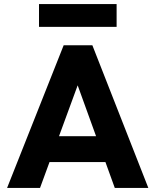

<svg xmlns="http://www.w3.org/2000/svg" viewBox="-20 -930 769 950"><path d="M15 0 295 -706H437L714 0H548L336 -586H393L178 0ZM174 -128V-256H559V-128ZM173 -910H557V-797H173Z"/></svg>

Font: Outfit Thin
Style: Bold
Weight: 700
Version: Version 1.100;gftools[0.9.27]